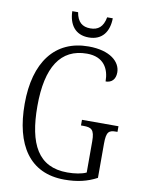

<svg xmlns="http://www.w3.org/2000/svg" viewBox="-97 -964 779 1041"><g transform="rotate(10 292.0 -443.5)"><path d="M327 -772C402 -772 437 -824 438 -897H407C397 -842 369 -822 327 -822C284 -822 256 -843 247 -897H215C217 -824 252 -772 327 -772ZM331 10C402 10 456 -3 509 -31V-219C509 -286 523 -295 563 -295H570V-326H369V-295H382C426 -295 444 -286 444 -221V-49C419 -37 380 -31 340 -31C179 -31 118 -149 118 -358C118 -572 189 -684 334 -684C427 -684 459 -622 459 -553C492 -553 513 -574 513 -612C513 -670 455 -724 336 -724C151 -724 48 -587 48 -358C48 -132 139 10 331 10Z"/></g></svg>

Font: Noto Serif Georgian Condensed Light
Style: Regular
Weight: 300
Width: 3
Designer: Monotype Design Team, Akaki Razmadze
Foundry: Google LLC
Version: Version 2.003